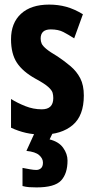

<svg xmlns="http://www.w3.org/2000/svg" viewBox="-20 -576 409 836"><path d="M345 -160Q345 -72 296 -31Q247 10 164 10Q126 10 93 2.5Q60 -5 28 -20V-145Q55 -128 90 -114Q125 -100 162 -100Q212 -100 212 -149Q212 -161 209 -172Q206 -183 190 -197.5Q174 -212 135 -233Q79 -264 53.5 -303Q28 -342 28 -405Q28 -476 71.5 -516Q115 -556 194 -556Q233 -556 268 -546.5Q303 -537 341 -514L303 -409Q278 -425 256 -436.5Q234 -448 201 -448Q157 -448 157 -408Q157 -396 161.5 -386Q166 -376 181.5 -363Q197 -350 231 -330Q261 -310 287.5 -287.5Q314 -265 329.5 -235Q345 -205 345 -160ZM274 123Q274 180 246 210Q218 240 139 240Q122 240 107.5 239Q93 238 78 234V155Q93 158 110 161Q127 164 138 164Q150 164 158.5 156.5Q167 149 167 132Q167 114 150.5 99.5Q134 85 95 81L132 0H211L196 31Q236 41 255 67.5Q274 94 274 123Z"/></svg>

Font: Noto Sans Sinhala UI ExtraCondensed
Style: Bold
Weight: 700
Width: 2
Designer: Jelle Bosma - Monotype Design Team
Foundry: Monotype Imaging Inc.
Version: Version 2.006; ttfautohint (v1.8.4.7-5d5b)